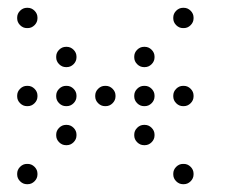

<svg xmlns="http://www.w3.org/2000/svg" viewBox="-20 -596 640 492"><path d="M49 -576Q39 -576 31.5 -568.5Q24 -561 24 -551V-549Q24 -539 31.5 -531.5Q39 -524 49 -524H51Q61 -524 68.5 -531.5Q76 -539 76 -549V-551Q76 -561 68.5 -568.5Q61 -576 51 -576ZM449 -576Q439 -576 431.5 -568.5Q424 -561 424 -551V-549Q424 -539 431.5 -531.5Q439 -524 449 -524H451Q461 -524 468.5 -531.5Q476 -539 476 -549V-551Q476 -561 468.5 -568.5Q461 -576 451 -576ZM149 -476Q139 -476 131.5 -468.5Q124 -461 124 -451V-449Q124 -439 131.5 -431.5Q139 -424 149 -424H151Q161 -424 168.5 -431.5Q176 -439 176 -449V-451Q176 -461 168.5 -468.5Q161 -476 151 -476ZM349 -476Q339 -476 331.5 -468.5Q324 -461 324 -451V-449Q324 -439 331.5 -431.5Q339 -424 349 -424H351Q361 -424 368.5 -431.5Q376 -439 376 -449V-451Q376 -461 368.5 -468.5Q361 -476 351 -476ZM49 -376Q39 -376 31.5 -368.5Q24 -361 24 -351V-349Q24 -339 31.5 -331.5Q39 -324 49 -324H51Q61 -324 68.5 -331.5Q76 -339 76 -349V-351Q76 -361 68.5 -368.5Q61 -376 51 -376ZM149 -376Q139 -376 131.5 -368.5Q124 -361 124 -351V-349Q124 -339 131.5 -331.5Q139 -324 149 -324H151Q161 -324 168.5 -331.5Q176 -339 176 -349V-351Q176 -361 168.5 -368.5Q161 -376 151 -376ZM249 -376Q239 -376 231.5 -368.5Q224 -361 224 -351V-349Q224 -339 231.5 -331.5Q239 -324 249 -324H251Q261 -324 268.5 -331.5Q276 -339 276 -349V-351Q276 -361 268.5 -368.5Q261 -376 251 -376ZM349 -376Q339 -376 331.5 -368.5Q324 -361 324 -351V-349Q324 -339 331.5 -331.5Q339 -324 349 -324H351Q361 -324 368.5 -331.5Q376 -339 376 -349V-351Q376 -361 368.5 -368.5Q361 -376 351 -376ZM449 -376Q439 -376 431.5 -368.5Q424 -361 424 -351V-349Q424 -339 431.5 -331.5Q439 -324 449 -324H451Q461 -324 468.5 -331.5Q476 -339 476 -349V-351Q476 -361 468.5 -368.5Q461 -376 451 -376ZM149 -276Q139 -276 131.5 -268.5Q124 -261 124 -251V-249Q124 -239 131.5 -231.5Q139 -224 149 -224H151Q161 -224 168.5 -231.5Q176 -239 176 -249V-251Q176 -261 168.5 -268.5Q161 -276 151 -276ZM349 -276Q339 -276 331.5 -268.5Q324 -261 324 -251V-249Q324 -239 331.5 -231.5Q339 -224 349 -224H351Q361 -224 368.5 -231.5Q376 -239 376 -249V-251Q376 -261 368.5 -268.5Q361 -276 351 -276ZM49 -176Q39 -176 31.5 -168.5Q24 -161 24 -151V-149Q24 -139 31.5 -131.5Q39 -124 49 -124H51Q61 -124 68.5 -131.5Q76 -139 76 -149V-151Q76 -161 68.5 -168.5Q61 -176 51 -176ZM449 -176Q439 -176 431.5 -168.5Q424 -161 424 -151V-149Q424 -139 431.5 -131.5Q439 -124 449 -124H451Q461 -124 468.5 -131.5Q476 -139 476 -149V-151Q476 -161 468.5 -168.5Q461 -176 451 -176Z"/></svg>

Font: Doto Rounded
Style: Regular
Weight: 400
Monospace: yes
Version: Version 1.000